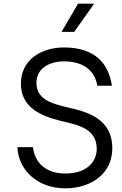

<svg xmlns="http://www.w3.org/2000/svg" viewBox="-20 -1019 668 1048"><path d="M406 -999 316 -845H385L494 -999ZM336 9C479 9 593 -72 593 -210C593 -371 456 -409 352 -432C252 -455 179 -481 179 -567C179 -647 251 -684 329 -684C452 -684 501 -618 511 -551H591C573 -670 501 -760 329 -760C205 -760 94 -692 94 -563C94 -436 196 -387 316 -358C412 -336 507 -315 508 -207C508 -131 447 -70 333 -72C221 -73 168 -140 160 -216H75C79 -95 181 9 336 9Z"/></svg>

Font: Oakes
Style: Regular
Weight: 400
Designer: Samuel Oakes
Foundry: Samuel Oakes
Version: Version 1.003;PS 001.003;hotconv 1.0.88;makeotf.lib2.5.64775